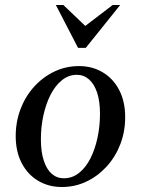

<svg xmlns="http://www.w3.org/2000/svg" viewBox="-20 -740 565 770"><path d="M297 -475Q350 -475 392 -450Q434 -425 458 -379Q482 -333 482 -270Q482 -212 462.5 -161.5Q443 -111 408 -72.5Q373 -34 327 -12Q281 10 228 10Q175 10 133 -15Q91 -40 67 -86Q43 -132 43 -194Q43 -252 62.5 -303Q82 -354 117 -392.5Q152 -431 198 -453Q244 -475 297 -475ZM236 -25Q270 -25 297 -46.5Q324 -68 342.5 -104.5Q361 -141 371 -187.5Q381 -234 381 -283Q381 -334 369.5 -368.5Q358 -403 337 -421.5Q316 -440 288 -440Q255 -440 228 -418Q201 -396 182.5 -359.5Q164 -323 154 -277Q144 -231 144 -182Q144 -131 155.5 -96Q167 -61 187.5 -43Q208 -25 236 -25ZM432 -720H462L324 -548H293L204 -720H234L322 -636Z"/></svg>

Font: Brygada 1918 Medium
Style: Italic
Weight: 500
Italic angle: -8°
Designer: Mateusz Machalski | Borys Kosmynka | Przemek Hoffer
Foundry: NIEPODLEGLA 2018
Version: Version 3.006